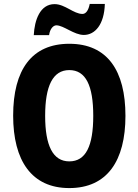

<svg xmlns="http://www.w3.org/2000/svg" viewBox="-20 -999 705 978"><path d="M152 -820H230C235 -855 253 -870 267 -870C304 -870 357 -821 407 -821C464 -821 511 -874 514 -979H437C431 -947 418 -928 400 -928C355 -928 311 -978 258 -978C184 -978 156 -897 152 -820ZM619 -409C619 -639 527 -776 333 -776C142 -776 47 -644 47 -410C47 -181 141 -41 333 -41C526 -41 619 -180 619 -409ZM210 -409C210 -561 249 -642 333 -642C417 -642 455 -563 455 -409C455 -255 417 -177 333 -177C249 -177 210 -258 210 -409Z"/></svg>

Font: Noto Sans Tamil UI Condensed ExtraBold
Style: Regular
Weight: 800
Width: 3
Designer: Jelle Bosma - Monotype Design Team
Foundry: Monotype Imaging Inc.
Version: Version 2.004